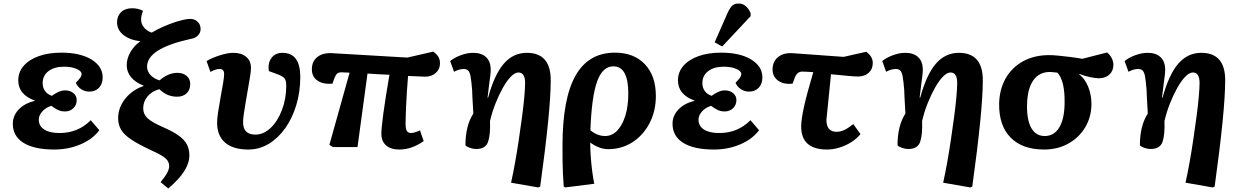

<svg xmlns="http://www.w3.org/2000/svg" viewBox="-20 -838 7042 1094"><path d="M289 14Q175 14 114 -24Q53 -62 53 -133Q53 -179 87 -214.5Q121 -250 178 -263V-265Q84 -299 84 -380Q84 -427 114.5 -462.5Q145 -498 200.5 -518Q256 -538 330 -538Q437 -538 501 -499Q565 -460 565 -397Q565 -360 544 -338Q523 -316 488 -316Q464 -316 443 -329.5Q422 -343 412 -366Q432 -387 438.5 -397Q445 -407 445 -416Q445 -433 416 -445.5Q387 -458 345 -458Q289 -458 256 -432.5Q223 -407 223 -364Q223 -338 237 -319Q251 -300 276 -292Q291 -304 311.5 -313.5Q332 -323 351 -323Q379 -323 398 -307.5Q417 -292 417 -268Q417 -240 398 -221.5Q379 -203 350 -203Q327 -203 308 -212.5Q289 -222 273 -235Q242 -226 221.5 -203.5Q201 -181 201 -156Q201 -120 232 -100Q263 -80 319 -80Q425 -80 497 -153L546 -96Q508 -45 439 -15.5Q370 14 289 14Z M939 236 895 200Q922 167 933 146Q944 125 944 108Q944 83 923.5 64.5Q903 46 843 19Q770 -15 728.5 -42.5Q687 -70 670 -99Q653 -128 653 -166Q653 -205 671.5 -241.5Q690 -278 723 -306Q756 -334 798 -348V-350Q752 -368 727 -398Q702 -428 702 -467Q702 -504 723 -541Q744 -578 780 -603Q719 -610 683 -639Q647 -668 647 -711Q647 -747 670 -769Q693 -791 733 -791Q768 -791 795 -776Q790 -765 787 -751.5Q784 -738 784 -727Q784 -702 799.5 -682.5Q815 -663 844 -652Q874 -670 911.5 -686.5Q949 -703 987 -715Q1025 -727 1055 -730Q1084 -733 1103.5 -716.5Q1123 -700 1123 -673Q1123 -651 1107.5 -635.5Q1092 -620 1065 -616Q940 -588 879 -549Q818 -510 818 -458Q818 -432 837 -411Q856 -390 889 -380Q939 -423 990 -423Q1023 -423 1043.5 -405.5Q1064 -388 1064 -359Q1064 -326 1043.5 -306.5Q1023 -287 989 -287Q931 -287 888 -330Q845 -318 820.5 -288.5Q796 -259 796 -221Q796 -188 820 -165Q844 -142 908 -114Q965 -89 998 -65.5Q1031 -42 1045 -15Q1059 12 1059 47Q1059 91 1030 137Q1001 183 939 236Z M1395 14Q1308 14 1262.5 -25.5Q1217 -65 1217 -139Q1217 -162 1223 -201.5Q1229 -241 1237 -284Q1245 -327 1251 -363Q1257 -399 1257 -416Q1257 -445 1232 -445Q1208 -445 1179 -428L1157 -490Q1189 -509 1233.5 -523Q1278 -537 1309 -537Q1356 -537 1383 -514Q1410 -491 1410 -451Q1410 -433 1405 -402.5Q1400 -372 1393.5 -334.5Q1387 -297 1380.5 -259.5Q1374 -222 1369.5 -191Q1365 -160 1365 -142Q1365 -71 1435 -71Q1482 -71 1522 -109Q1562 -147 1586.5 -211Q1611 -275 1611 -350Q1611 -380 1600.5 -392.5Q1590 -405 1553 -418L1512 -433Q1505 -479 1527 -508Q1549 -537 1589 -537Q1691 -537 1691 -400Q1691 -314 1668 -238.5Q1645 -163 1604.5 -106.5Q1564 -50 1510.5 -18Q1457 14 1395 14Z M2255 14Q2207 14 2180 -9.5Q2153 -33 2153 -76Q2153 -107 2164 -189.5Q2175 -272 2199 -412Q2168 -413 2136.5 -415Q2105 -417 2074 -419L2017 0H1877L1857 -13L1972 -424Q1958 -424 1946 -425Q1934 -426 1926 -426Q1910 -426 1901.5 -419Q1893 -412 1886 -394L1874 -361Q1820 -357 1788.5 -379Q1757 -401 1757 -443Q1757 -488 1788 -513Q1819 -538 1872 -535L2301 -510L2449 -544Q2470 -528 2478.5 -513Q2487 -498 2487 -477Q2487 -444 2463 -422.5Q2439 -401 2403 -401Q2384 -402 2357 -403Q2330 -404 2305 -405Q2297 -306 2294 -235Q2291 -164 2291 -131Q2291 -103 2298.5 -91.5Q2306 -80 2324 -80Q2331 -80 2346 -84.5Q2361 -89 2373 -95L2394 -34Q2326 14 2255 14Z M3047 230 2892 203Q2903 154 2914.5 90.5Q2926 27 2936 -41Q2946 -109 2954.5 -172Q2963 -235 2967.5 -286Q2972 -337 2972 -365Q2972 -425 2934 -425Q2914 -425 2891 -401.5Q2868 -378 2845.5 -338Q2823 -298 2803.5 -249Q2784 -200 2772 -148Q2775 -71 2761 -30Q2747 11 2693 11Q2676 11 2657.5 4.5Q2639 -2 2632 -10Q2632 -122 2677 -191Q2673 -251 2672 -279.5Q2671 -308 2670 -327Q2666 -376 2661.5 -401.5Q2657 -427 2647.5 -436Q2638 -445 2622 -445Q2596 -445 2567 -429L2545 -490Q2569 -510 2606 -523.5Q2643 -537 2676 -537Q2724 -537 2750 -512Q2776 -487 2776 -441Q2776 -426 2774 -409.5Q2772 -393 2768 -363.5Q2764 -334 2758 -282L2761 -281Q2797 -413 2850.5 -475Q2904 -537 2982 -537Q3118 -537 3118 -381Q3118 -294 3103 -143Q3088 8 3058 225Z M3200 230 3192 225Q3189 182 3187.5 150Q3186 118 3185.5 82.5Q3185 47 3185 -7Q3185 -275 3259 -406.5Q3333 -538 3484 -538Q3592 -538 3654.5 -472Q3717 -406 3717 -291Q3717 -205 3681 -136Q3645 -67 3583.5 -27.5Q3522 12 3445 12Q3396 12 3344 -25H3343Q3343 10 3346 53.5Q3349 97 3354.5 138.5Q3360 180 3366 209ZM3428 -63Q3467 -63 3496.5 -93.5Q3526 -124 3543 -178.5Q3560 -233 3560 -305Q3560 -460 3475 -460Q3413 -460 3382 -373Q3351 -286 3344 -96Q3383 -63 3428 -63Z M4048 14Q3934 14 3873 -24Q3812 -62 3812 -133Q3812 -179 3846 -214.5Q3880 -250 3937 -263V-265Q3843 -299 3843 -380Q3843 -427 3873.5 -462.5Q3904 -498 3959.5 -518Q4015 -538 4089 -538Q4196 -538 4260 -499Q4324 -460 4324 -397Q4324 -360 4303 -338Q4282 -316 4247 -316Q4223 -316 4202 -329.5Q4181 -343 4171 -366Q4191 -387 4197.5 -397Q4204 -407 4204 -416Q4204 -433 4175 -445.5Q4146 -458 4104 -458Q4048 -458 4015 -432.5Q3982 -407 3982 -364Q3982 -338 3996 -319Q4010 -300 4035 -292Q4050 -304 4070.5 -313.5Q4091 -323 4110 -323Q4138 -323 4157 -307.5Q4176 -292 4176 -268Q4176 -240 4157 -221.5Q4138 -203 4109 -203Q4086 -203 4067 -212.5Q4048 -222 4032 -235Q4001 -226 3980.5 -203.5Q3960 -181 3960 -156Q3960 -120 3991 -100Q4022 -80 4078 -80Q4184 -80 4256 -153L4305 -96Q4267 -45 4198 -15.5Q4129 14 4048 14ZM4095 -573 4052 -597 4126 -765Q4140 -795 4153 -806.5Q4166 -818 4189 -818Q4233 -818 4257 -763V-746Z M4693 14Q4545 14 4545 -117Q4545 -156 4560.5 -227Q4576 -298 4614 -427Q4596 -428 4579.5 -429Q4563 -430 4551 -430Q4522 -430 4509 -396L4496 -361Q4446 -356 4414 -378.5Q4382 -401 4382 -442Q4382 -487 4413 -512.5Q4444 -538 4495 -535L4787 -514L4916 -543Q4953 -516 4953 -479Q4953 -444 4929.5 -423Q4906 -402 4868 -402Q4851 -402 4808 -406Q4765 -410 4715 -415Q4705 -312 4698.5 -250.5Q4692 -189 4689 -157Q4685 -124 4684 -116.5Q4683 -109 4683.5 -116Q4684 -123 4685.5 -135Q4687 -147 4688 -154.5Q4689 -162 4689 -154Q4689 -87 4747 -87Q4769 -87 4790.5 -97Q4812 -107 4842 -131L4883 -74Q4862 -48 4830.5 -28Q4799 -8 4763 3Q4727 14 4693 14Z M5509 230 5354 203Q5365 154 5376.5 90.5Q5388 27 5398 -41Q5408 -109 5416.5 -172Q5425 -235 5429.5 -286Q5434 -337 5434 -365Q5434 -425 5396 -425Q5376 -425 5353 -401.5Q5330 -378 5307.5 -338Q5285 -298 5265.5 -249Q5246 -200 5234 -148Q5237 -71 5223 -30Q5209 11 5155 11Q5138 11 5119.5 4.5Q5101 -2 5094 -10Q5094 -122 5139 -191Q5135 -251 5134 -279.5Q5133 -308 5132 -327Q5128 -376 5123.5 -401.5Q5119 -427 5109.5 -436Q5100 -445 5084 -445Q5058 -445 5029 -429L5007 -490Q5031 -510 5068 -523.5Q5105 -537 5138 -537Q5186 -537 5212 -512Q5238 -487 5238 -441Q5238 -426 5236 -409.5Q5234 -393 5230 -363.5Q5226 -334 5220 -282L5223 -281Q5259 -413 5312.5 -475Q5366 -537 5444 -537Q5580 -537 5580 -381Q5580 -294 5565 -143Q5550 8 5520 225Z M5929 14Q5805 14 5738 -54.5Q5671 -123 5673 -248Q5675 -331 5711 -393Q5747 -455 5810.5 -489.5Q5874 -524 5958 -524Q5978 -524 6009.5 -521Q6041 -518 6077 -513.5Q6113 -509 6147 -503L6288 -539Q6304 -527 6314 -507.5Q6324 -488 6324 -469Q6324 -434 6301 -413Q6278 -392 6241 -392Q6223 -392 6191 -398.5Q6159 -405 6130 -417L6129 -415Q6162 -389 6180.5 -343.5Q6199 -298 6199 -244Q6198 -169 6162.5 -111Q6127 -53 6066.5 -19.5Q6006 14 5929 14ZM5933 -63Q5986 -63 6015.5 -111.5Q6045 -160 6046 -251Q6048 -378 6005 -424Q5993 -425 5981.5 -426.5Q5970 -428 5963 -428Q5901 -428 5867.5 -380Q5834 -332 5832 -243Q5830 -155 5856 -109Q5882 -63 5933 -63Z M6890 230 6735 203Q6746 154 6757.5 90.5Q6769 27 6779 -41Q6789 -109 6797.5 -172Q6806 -235 6810.5 -286Q6815 -337 6815 -365Q6815 -425 6777 -425Q6757 -425 6734 -401.5Q6711 -378 6688.5 -338Q6666 -298 6646.5 -249Q6627 -200 6615 -148Q6618 -71 6604 -30Q6590 11 6536 11Q6519 11 6500.5 4.5Q6482 -2 6475 -10Q6475 -122 6520 -191Q6516 -251 6515 -279.5Q6514 -308 6513 -327Q6509 -376 6504.5 -401.5Q6500 -427 6490.5 -436Q6481 -445 6465 -445Q6439 -445 6410 -429L6388 -490Q6412 -510 6449 -523.5Q6486 -537 6519 -537Q6567 -537 6593 -512Q6619 -487 6619 -441Q6619 -426 6617 -409.5Q6615 -393 6611 -363.5Q6607 -334 6601 -282L6604 -281Q6640 -413 6693.5 -475Q6747 -537 6825 -537Q6961 -537 6961 -381Q6961 -294 6946 -143Q6931 8 6901 225Z"/></svg>

Font: Literata 7pt
Style: Bold Italic
Weight: 700
Italic angle: -2°
Designer: Latin by Veronika Burian and Jose Scaglione. Greek by Irene Vlachou. Cyrillic by Vera Evstafieva
Foundry: TypeTogether
Version: Version 3.002